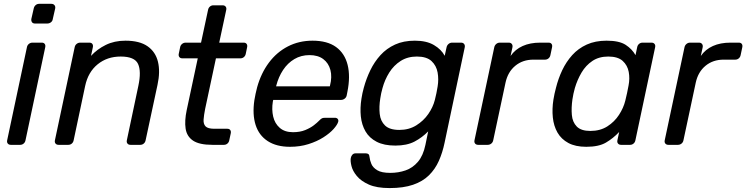

<svg xmlns="http://www.w3.org/2000/svg" viewBox="-20 -737 3798 977"><path d="M35.2 0Q25 0 19.7 -6.4Q14.4 -12.7 16.4 -22.9L117.1 -497.1Q119.1 -507.3 127 -513.6Q135 -520 145.2 -520H192.6Q202.7 -520 207.5 -513.6Q212.3 -507.3 210.3 -497.1L109.7 -22.9Q107.7 -12.7 100.2 -6.4Q92.7 0 82.6 0ZM158.1 -617.3Q147.9 -617.3 143.1 -623.6Q138.2 -630 139.4 -640.2L151.6 -693.7Q153.6 -703.9 161.1 -710.7Q168.7 -717.5 178.9 -717.5H241.4Q251.6 -717.5 257.2 -710.7Q262.8 -703.9 260.8 -693.7L248.6 -640.2Q247.4 -630 239.2 -623.6Q230.9 -617.3 220.7 -617.3Z M278.2 0Q268 0 262.7 -6.4Q257.4 -12.7 259.4 -22.9L360.1 -497.1Q362.1 -507.3 370 -513.6Q378 -520 388.2 -520H434.8Q445 -520 449.8 -513.6Q454.6 -507.3 452.6 -497.1L443.1 -452.7Q474.3 -486.6 518.1 -508.3Q561.9 -530 618.2 -530Q690.4 -530 731 -501.5Q771.6 -473.1 783.8 -422.7Q796.1 -372.2 781.5 -305.4L720.9 -22.9Q718.9 -12.7 711.4 -6.4Q703.9 0 693.7 0H644.1Q633.9 0 628.7 -6.4Q623.4 -12.7 625.4 -22.9L684 -300.1Q699.8 -374.2 682.4 -411.8Q665.1 -449.3 594 -449.3Q525.3 -449.3 476.8 -409.7Q428.3 -370.1 413.4 -300.1L354.7 -22.9Q352.7 -12.7 345.3 -6.4Q337.8 0 327.6 0Z M1060.4 0Q994.1 0 962.2 -21.5Q930.4 -43.1 924.5 -82.7Q918.6 -122.4 929.9 -176L986.3 -440.1H908.1Q897.9 -440.1 892.8 -446.4Q887.6 -452.8 889.6 -463L896.7 -497.1Q898.7 -507.3 906.7 -513.6Q914.6 -520 924.8 -520H1003L1038.8 -687.1Q1040.8 -697.3 1048.3 -703.6Q1055.7 -710 1065.9 -710H1112.6Q1122.7 -710 1128 -703.6Q1133.3 -697.3 1131.3 -687.1L1095.5 -520H1219.9Q1230.1 -520 1234.8 -513.6Q1239.6 -507.3 1237.6 -497.1L1230.5 -463Q1228.5 -452.8 1220.9 -446.4Q1213.4 -440.1 1203.2 -440.1H1078.8L1023.9 -183Q1017.7 -151.7 1016 -128.9Q1014.4 -106 1026.1 -93.9Q1037.9 -81.8 1070.7 -81.8H1136.6Q1146.7 -81.8 1151.5 -75.4Q1156.3 -69.1 1154.3 -58.9L1146.6 -22.9Q1144.6 -12.7 1137.2 -6.4Q1129.7 0 1119.5 0Z M1455.5 10Q1387.2 10 1342.5 -18.9Q1297.8 -47.8 1280.7 -101.2Q1263.6 -154.6 1274.4 -227.3Q1276.3 -239.9 1280.7 -260.6Q1285.2 -281.3 1288.6 -293.6Q1308.6 -365 1348.4 -418.3Q1388.2 -471.6 1444.9 -500.8Q1501.6 -530 1570.3 -530Q1645.6 -530 1689.9 -497.8Q1734.2 -465.6 1748.9 -406.9Q1763.6 -348.3 1747.7 -269.4L1744.2 -251.6Q1742.2 -241.4 1733.8 -235Q1725.4 -228.6 1715.2 -228.6H1370.1Q1370.1 -228.4 1369.6 -225Q1369.1 -221.6 1368.3 -219.6Q1361.9 -179.3 1370.1 -143.8Q1378.3 -108.4 1403.7 -86.3Q1429.1 -64.3 1470.7 -64.3Q1506.7 -64.3 1533.3 -75.2Q1559.8 -86.2 1577 -99.6Q1594.2 -113.1 1601.2 -120.5Q1613 -132.7 1618.7 -135.2Q1624.4 -137.7 1635.6 -137.7H1684Q1693.2 -137.7 1698.2 -132.2Q1703.2 -126.6 1701 -117.4Q1696.8 -102.4 1677.7 -80.8Q1658.5 -59.2 1625.7 -38.2Q1592.9 -17.3 1549.7 -3.7Q1506.6 10 1455.5 10ZM1384.9 -297.6H1658.3L1659.1 -301Q1670.6 -345.7 1661.3 -380.9Q1652 -416 1625 -436.3Q1598 -456.6 1554.9 -456.6Q1511.9 -456.6 1477.8 -436.3Q1443.7 -416 1420.5 -380.9Q1397.2 -345.7 1385.7 -301Z M1962.5 220Q1896.9 220 1856.9 202.2Q1816.9 184.3 1795.8 158.7Q1774.6 133.1 1768.4 107.6Q1762.2 82.2 1765 67Q1767 56.8 1773.3 50Q1779.7 43.3 1789.1 43.3H1841.1Q1849.6 43.3 1854.6 47.1Q1859.6 51 1860.8 64.1Q1862.2 78.6 1869.8 97.2Q1877.5 115.8 1899.5 129.2Q1921.6 142.7 1966.1 142.7Q2007.1 142.7 2043.6 130.1Q2080.1 117.5 2106.8 86.2Q2133.4 54.9 2144.8 0L2158.8 -68.4Q2128.3 -37.1 2089.3 -16.6Q2050.3 3.8 1991.6 3.8Q1934.1 3.8 1896.8 -15.5Q1859.4 -34.8 1840 -68.2Q1820.6 -101.6 1816.1 -144.6Q1811.7 -187.6 1819.3 -235.2Q1821.4 -250.2 1824.3 -262.7Q1827.1 -275.2 1831.1 -290.2Q1843.8 -337.1 1864.5 -379.7Q1885.1 -422.4 1916.1 -456.5Q1947.1 -490.6 1990.3 -510.3Q2033.4 -530 2091 -530Q2150.6 -530 2188.2 -507.7Q2225.8 -485.5 2242.9 -453.1L2252.4 -496.3Q2254.4 -506.4 2262.3 -513.2Q2270.3 -520 2280.5 -520H2326.3Q2336.5 -520 2341.7 -513.2Q2346.9 -506.4 2344.9 -496.3L2242.4 -11.3Q2231.9 39.5 2213.1 81.7Q2194.4 123.8 2162.5 155.2Q2130.7 186.5 2081.7 203.2Q2032.8 220 1962.5 220ZM2012.2 -75.9Q2060.9 -75.9 2098.1 -99Q2135.3 -122.1 2159.5 -157Q2183.6 -192 2192.7 -228.3Q2196.3 -242 2200.7 -262.7Q2205.1 -283.4 2206.9 -296.9Q2213 -333.3 2206.8 -368.2Q2200.5 -403.2 2175.7 -426.3Q2150.8 -449.3 2101.3 -449.3Q2054.1 -449.3 2018.9 -426.9Q1983.7 -404.4 1960.8 -367.9Q1937.9 -331.3 1926.4 -288.9Q1922.7 -275.4 1919.8 -262.7Q1916.9 -250 1915.1 -236.3Q1908.2 -193.9 1912.2 -157.4Q1916.1 -120.8 1939.3 -98.4Q1962.6 -75.9 2012.2 -75.9Z M2413.2 0Q2403 0 2397.7 -6.4Q2392.4 -12.7 2394.4 -22.9L2495.1 -496.3Q2497.1 -506.4 2505 -513.2Q2513 -520 2523.2 -520H2569Q2579.2 -520 2584.4 -513.2Q2589.6 -506.4 2587.6 -496.3L2578.1 -452.3Q2601.5 -485.8 2639.6 -502.9Q2677.6 -520 2728.7 -520H2771.6Q2781.7 -520 2786.5 -513.6Q2791.3 -507.3 2789.3 -497.1L2780.7 -456.4Q2778.7 -446.3 2771.1 -439.9Q2763.6 -433.5 2753.4 -433.5H2694.2Q2639.9 -433.5 2602.1 -402.3Q2564.2 -371 2552.4 -316.6L2489.7 -22.9Q2487.7 -12.7 2479.9 -6.4Q2472 0 2461.8 0Z M2963.4 10Q2908.3 10 2872.2 -9.4Q2836.1 -28.8 2816.8 -62.4Q2797.6 -96 2793.1 -139.2Q2788.6 -182.4 2796.1 -229.9Q2798.7 -246.4 2801.8 -260.2Q2804.9 -273.9 2809.1 -290.2Q2820.8 -337.1 2840.9 -379.7Q2861.1 -422.4 2891.7 -456.5Q2922.4 -490.6 2965.8 -510.3Q3009.3 -530 3066.8 -530Q3131.1 -530 3163.8 -508.7Q3196.4 -487.4 3213.8 -456.4L3222.4 -497.1Q3224.4 -507.3 3231.9 -513.6Q3239.4 -520 3249.6 -520H3295.1Q3305.2 -520 3310.5 -513.6Q3315.8 -507.3 3313.8 -497.1L3213.2 -22.9Q3211.2 -12.7 3203.7 -6.4Q3196.2 0 3186.1 0H3140.4Q3130.2 0 3124.9 -6.4Q3119.6 -12.7 3121.6 -22.9L3130.7 -65.4Q3099.9 -32.8 3063.3 -11.4Q3026.8 10 2963.4 10ZM2984.2 -70.7Q3034.1 -70.7 3070.5 -93.9Q3106.9 -117.2 3129.8 -152.5Q3152.8 -187.9 3161.8 -224.6Q3166.2 -241.1 3170.8 -263.3Q3175.4 -285.5 3178.4 -301.8Q3185.5 -337.3 3179.3 -371.1Q3173 -404.8 3148.5 -427.1Q3123.9 -449.3 3075.2 -449.3Q3028 -449.3 2994.5 -426.9Q2960.9 -404.4 2939.3 -367.9Q2917.7 -331.3 2905.2 -288.9Q2901.2 -273.9 2898 -260Q2894.8 -246.1 2892.8 -231.1Q2886.7 -188.7 2889.9 -152.1Q2893 -115.6 2915 -93.1Q2937 -70.7 2984.2 -70.7Z M3381.2 0Q3371 0 3365.7 -6.4Q3360.4 -12.7 3362.4 -22.9L3463.1 -496.3Q3465.1 -506.4 3473 -513.2Q3481 -520 3491.2 -520H3537Q3547.2 -520 3552.4 -513.2Q3557.6 -506.4 3555.6 -496.3L3546.1 -452.3Q3569.5 -485.8 3607.6 -502.9Q3645.6 -520 3696.7 -520H3739.6Q3749.7 -520 3754.5 -513.6Q3759.3 -507.3 3757.3 -497.1L3748.7 -456.4Q3746.7 -446.3 3739.1 -439.9Q3731.6 -433.5 3721.4 -433.5H3662.2Q3607.9 -433.5 3570.1 -402.3Q3532.2 -371 3520.4 -316.6L3457.7 -22.9Q3455.7 -12.7 3447.9 -6.4Q3440 0 3429.8 0Z"/></svg>

Font: Rubik Light
Style: Italic
Weight: 300
Italic angle: -12°
Designer: Hubert and Fischer
Foundry: Hubert and Fischer
Version: Version 2.300;gftools[0.9.30]